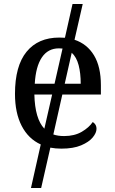

<svg xmlns="http://www.w3.org/2000/svg" viewBox="-20 -734 575 961"><path d="M135 207 184 -11Q122 -39 88.5 -104Q55 -169 55 -264Q55 -404 113 -475Q171 -546 277 -546Q291 -546 305 -545L343 -714H394L353 -535Q416 -514 450.5 -457Q485 -400 485 -307V-261H292L247 -61Q270 -53 301 -53Q353 -53 389.5 -74.5Q426 -96 444 -123Q451 -120 457 -111Q463 -102 463 -89Q463 -69 444 -46Q425 -23 386 -6.5Q347 10 287 10Q258 10 232 5L186 207ZM154 -315H253L293 -491Q284 -492 275 -492Q220 -492 189.5 -446.5Q159 -401 154 -315ZM384 -315Q384 -368 373.5 -408Q363 -448 339 -470L304 -315ZM152 -261Q155 -139 202 -90L241 -261Z"/></svg>

Font: NotoSerif-Regular
Style: Regular
Weight: 400
Designer: Monotype Design Team
Foundry: Monotype Imaging Inc.
Version: Version 2.007; ttfautohint (v1.8) -l 8 -r 50 -G 200 -x 14 -D